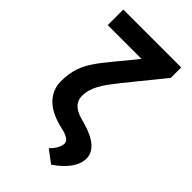

<svg xmlns="http://www.w3.org/2000/svg" viewBox="-272 -816 1097 1097"><g transform="rotate(45 276.5 -268.0)"><path d="M38 -727.3H506V-643.5L323.5 -418.3Q298.7 -387.1 279.3 -360.6Q259.9 -334.2 246.6 -309.7Q233.3 -285.2 226.4 -261Q219.5 -236.9 219.5 -210.2Q219.5 -177.2 241.5 -153.8Q263.5 -130.3 305.4 -118.6L344.5 -107.2Q416.5 -87 454 -53.4Q491.5 -19.9 491.5 23.1Q491.5 66.1 460.9 109.2Q430.4 152.3 372.9 191.1L296.9 134.2Q320.3 111.2 331 90.2Q341.6 69.2 342.3 53.3Q343 38 328.7 25.7Q314.3 13.5 287.3 6.4L250.7 -2.8Q208.5 -13.5 175.8 -30.7Q143.1 -47.9 120.7 -71.4Q98.4 -94.8 86.8 -123.8Q75.3 -152.7 75.3 -186.8Q75.3 -218 79.4 -244.3Q83.5 -270.6 91.3 -294.4Q99.1 -318.2 110.6 -340.2Q122.2 -362.2 137.3 -384.4Q152.3 -406.6 170.8 -429.9Q189.3 -453.1 210.9 -479.4L311.1 -601.6H38Z"/></g></svg>

Font: Cannonade
Style: Bold
Weight: 700
Designer: Rasmus Andersson
Foundry: rsms
Version: Version 3.012;git-f93a4a705